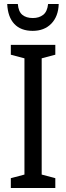

<svg xmlns="http://www.w3.org/2000/svg" viewBox="-20 -938 331 958"><path d="M256 0H34V-49L102 -67V-647L34 -665V-714H256V-665L188 -647V-67L256 -49ZM273 -918Q271 -856 236 -820Q201 -784 143 -784Q84 -784 51.5 -818.5Q19 -853 16 -918H69Q72 -880 91.5 -864Q111 -848 144 -848Q175 -848 195.5 -864Q216 -880 220 -918Z"/></svg>

Font: Avrile Sans Condensed
Style: Regular
Weight: 400
Width: 3
Designer: Monotype Design Team
Foundry: Monotype Imaging Inc.
Version: Version 2.001;September 10, 2019;FontCreator 11.5.0.2425 64-